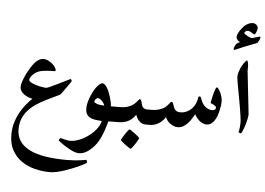

<svg xmlns="http://www.w3.org/2000/svg" viewBox="-81 -1078 2316 1679"><g transform="rotate(5 1077.0 -238.5)"><path d="M732.4 376Q732.4 379.4 715.8 388.4Q699.2 397.5 672.9 410.2Q646.5 422.9 612.5 436.3Q578.6 449.7 543.9 461.4Q509.3 473.1 475.8 480.5Q442.4 487.8 417 487.8Q350.1 487.8 284.7 471.7Q219.2 455.6 167.2 419.9Q115.2 384.3 83.5 327.9Q51.8 271.5 51.8 190.9Q51.8 132.8 67.1 82.5Q82.5 32.2 106 -9.3Q129.4 -50.8 157 -83.5Q184.6 -116.2 208 -138.7Q192.4 -140.6 172.9 -147.9Q153.3 -155.3 136.2 -167.2Q119.1 -179.2 107.7 -195.6Q96.2 -211.9 96.2 -231.9Q96.2 -252 105.7 -281.2Q115.2 -310.5 130.1 -341.3Q145 -372.1 162.4 -400.4Q179.7 -428.7 194.8 -446.8Q208.5 -462.9 220.9 -472.2Q233.4 -481.4 243.9 -486.3Q254.4 -491.2 263.2 -492.2Q272 -493.2 277.8 -493.2Q295.9 -493.2 314.9 -483.9Q327.6 -478 339.8 -469.5Q352.1 -460.9 362.1 -450.7Q372.1 -440.4 379.2 -429Q386.2 -417.5 390.1 -407.2Q388.7 -403.8 387.2 -401.4Q384.8 -395.5 382.3 -395.5Q377 -395.5 359.6 -395.3Q342.3 -395 320.3 -393.6Q298.3 -392.1 276.9 -388.7Q255.4 -385.3 242.2 -380.4Q218.8 -370.6 204.1 -358.4Q189.5 -346.2 180.7 -334.5Q171.9 -322.8 168.7 -313.7Q165.5 -304.7 165.5 -302.2Q165.5 -290 183.8 -279.3Q202.1 -268.6 227.3 -261Q252.4 -253.4 278.3 -248.8Q304.2 -244.1 318.4 -244.1Q326.2 -244.1 344.7 -252.4Q356.9 -257.8 375.5 -266.6Q394 -275.4 413.8 -284.9Q433.6 -294.4 453.6 -304.2Q473.6 -314 489.7 -322Q505.9 -330.1 516.1 -335Q526.4 -339.8 527.3 -339.8Q527.8 -339.8 529.5 -337.4Q531.2 -335 532.7 -332.3Q534.2 -329.6 535.6 -326.7Q537.1 -323.7 537.1 -322.8Q537.1 -321.3 530.8 -311.8Q524.4 -302.2 514.9 -288.3Q505.4 -274.4 494.1 -258.8Q482.9 -243.2 472.9 -229.2Q462.9 -215.3 455.8 -206.1Q448.7 -196.8 447.3 -195.8Q418.5 -181.2 387.5 -167Q356.4 -152.8 324.2 -136.2Q283.7 -115.7 244.9 -90.3Q206.1 -64.9 176.3 -32.7Q146.5 -0.5 128.4 41Q110.4 82.5 110.4 136.7Q110.4 197.8 140.1 241.7Q169.9 285.6 227.1 314Q284.2 342.3 366.7 355.5Q449.2 368.7 554.2 368.7Q589.8 368.7 619.4 366.5Q648.9 364.3 671.1 361.3Q693.4 358.4 707.3 355.7Q721.2 353 725.1 353Q725.6 353 727.1 356.4Q728.5 359.9 729.7 364Q731 368.2 731.7 371.8Q732.4 375.5 732.4 376Z M966.3 0H941.4Q934.1 0 925 0.2Q916 0.5 907.2 0.5Q897 1 886.2 1.5Q880.4 23.4 871.8 52Q863.3 80.6 851.3 110.8Q839.4 141.1 823.5 170.9Q807.6 200.7 787.1 224.1Q752.9 262.2 720.2 281.5Q687.5 300.8 652.3 300.8Q637.7 300.8 617.9 294.2Q598.1 287.6 577.9 277.1Q557.6 266.6 538.1 254.4Q518.6 242.2 502.9 231.2Q487.3 220.2 478 212.6Q468.8 205.1 468.8 203.1Q468.8 201.2 470.5 198Q472.2 194.8 474.6 191.2Q477.1 187.5 480 185.3Q482.9 183.1 485.4 183.1Q487.8 183.1 496.1 185.5Q504.4 188 515.6 190.9Q526.9 193.8 541 196.5Q555.2 199.2 571.3 199.2Q603 199.2 643.3 184.1Q683.6 168.9 721.9 142.1Q760.3 115.2 789.8 79.6Q819.3 43.9 829.6 2.4Q793.5 0.5 766.4 -3.9Q739.3 -8.3 721.4 -19.3Q703.6 -30.3 694.1 -49.1Q684.6 -67.9 684.6 -98.1Q684.6 -117.7 690.2 -142.1Q695.8 -166.5 705.3 -191.9Q714.8 -217.3 727.1 -241.5Q739.3 -265.6 753.2 -284.2Q767.1 -302.7 781 -314.5Q794.9 -326.2 807.1 -326.2Q818.8 -326.2 829.8 -315.2Q840.8 -304.2 850.8 -286.9Q860.8 -269.5 869.1 -247.8Q877.4 -226.1 883.5 -204.6Q889.6 -183.1 893.3 -163.8Q897 -144.5 897 -132.3H966.3Q978.5 -132.3 985.6 -124.8Q992.7 -117.2 996.3 -106.7Q1000 -96.2 1001 -85.2Q1002 -74.2 1002 -66.4Q1002 -58.6 1001 -47.4Q1000 -36.1 996.3 -25.4Q992.7 -14.6 985.6 -7.3Q978.5 0 966.3 0ZM837.9 -133.3Q837.9 -138.7 832.5 -148.9Q827.1 -159.2 818.1 -169.2Q809.1 -179.2 798.1 -186.5Q787.1 -193.8 776.4 -193.8Q772.5 -193.8 767.6 -190.4Q762.7 -187 758.8 -181.9Q754.9 -176.8 752 -171.1Q749 -165.5 749 -161.1Q749 -152.3 772.2 -143.6Q795.4 -134.8 837.9 -133.3Z M1241.7 0H1216.8Q1198.7 0 1186.8 -4.4Q1174.8 -8.8 1161.6 -20Q1150.9 -28.8 1141.1 -43.7Q1131.3 -58.6 1125 -77.1Q1113.3 -61.5 1100.1 -47.9Q1086.9 -34.2 1068.8 -23.4Q1050.8 -12.7 1027.6 -6.3Q1004.4 0 973.6 0H949.7Q937.5 0 930.4 -4.2Q923.3 -8.3 919.9 -17.1Q916.5 -25.9 915.5 -38.1Q914.6 -50.3 914.6 -66.9Q914.6 -82.5 915.5 -94.5Q916.5 -106.4 919.9 -114.7Q923.3 -123 930.4 -127.7Q937.5 -132.3 949.7 -132.3H973.6Q1007.3 -132.3 1032 -138.4Q1056.6 -144.5 1074.2 -154.1Q1091.8 -163.6 1103 -174.3Q1114.3 -185.1 1122.3 -194.6Q1130.4 -204.1 1135.5 -210.4Q1140.6 -216.8 1145.5 -216.8Q1149.4 -216.8 1154.1 -210.9Q1158.7 -205.1 1163.6 -181.2Q1165.5 -172.9 1168.5 -164.1Q1171.4 -155.3 1177.5 -148.2Q1183.6 -141.1 1193.1 -136.7Q1202.6 -132.3 1216.8 -132.3H1241.7Q1265.6 -132.3 1271.5 -115.5Q1277.3 -98.6 1277.3 -66.9Q1277.3 -35.2 1271.5 -17.6Q1265.6 0 1241.7 0ZM1167.5 124Q1167.5 126.5 1163.3 134.5Q1159.2 142.6 1152.8 153.6Q1146.5 164.6 1138.4 176.8Q1130.4 189 1122.8 199Q1115.2 209 1108.9 215.8Q1102.5 222.7 1100.1 222.7Q1098.1 222.7 1083.5 213.1Q1068.8 203.6 1052.7 191.7Q1036.6 179.7 1023.4 168.5Q1010.3 157.2 1010.3 154.3Q1010.3 151.9 1014.4 143.3Q1018.6 134.8 1025.4 123.8Q1032.2 112.8 1040.3 100.6Q1048.3 88.4 1055.7 78.4Q1063 68.4 1068.8 61.5Q1074.7 54.7 1077.1 54.7Q1081.1 54.7 1095.7 64.5Q1110.4 74.2 1126.5 86.2Q1142.6 98.1 1155 109.4Q1167.5 120.6 1167.5 124Z M1858.4 -258.3Q1858.4 -245.6 1856 -224.9Q1853.5 -204.1 1848.1 -180.7Q1842.8 -157.2 1834.5 -133.3Q1826.2 -109.4 1813.5 -90.1Q1800.8 -70.8 1783.7 -58.8Q1766.6 -46.9 1744.6 -46.9Q1726.6 -46.9 1710.4 -54Q1694.3 -61 1680.9 -72.5Q1667.5 -84 1656.5 -98.4Q1645.5 -112.8 1637.7 -127.4Q1627 -107.9 1613 -85.9Q1599.1 -64 1581.3 -44.9Q1563.5 -25.9 1542.2 -13.7Q1521 -1.5 1495.6 -1.5Q1475.6 -1.5 1457.8 -8.8Q1439.9 -16.1 1425.5 -27.3Q1411.1 -38.6 1401.1 -52.5Q1391.1 -66.4 1386.2 -80.1Q1361.8 -43.5 1326.7 -21.7Q1291.5 0 1248.5 0H1224.6Q1212.4 0 1205.3 -7.3Q1198.2 -14.6 1194.8 -25.4Q1191.4 -36.1 1190.4 -47.4Q1189.5 -58.6 1189.5 -66.4Q1189.5 -74.2 1190.4 -85.2Q1191.4 -96.2 1194.8 -106.7Q1198.2 -117.2 1205.3 -124.8Q1212.4 -132.3 1224.6 -132.3H1248.5Q1283.2 -132.3 1308.8 -138.7Q1334.5 -145 1352.1 -154.3Q1369.6 -163.6 1381.3 -174.8Q1393.1 -186 1400.4 -195.3L1412.6 -211.4Q1417.5 -217.8 1421.4 -217.8Q1429.2 -217.8 1432.9 -211.4Q1436.5 -205.1 1439.9 -195.6Q1443.4 -186 1446.8 -175.3Q1450.2 -164.6 1457 -155Q1463.9 -145.5 1475.1 -139.2Q1486.3 -132.8 1504.9 -132.8Q1536.6 -132.8 1562.7 -145.3Q1588.9 -157.7 1607.7 -177.7Q1626.5 -197.8 1637.2 -222.7Q1647.9 -247.6 1650.9 -272.5Q1651.4 -277.8 1654.3 -282Q1657.2 -286.1 1664.1 -286.1Q1672.9 -286.1 1678.2 -270Q1692.9 -222.2 1721.7 -199Q1750.5 -175.8 1782.2 -175.8Q1796.4 -175.8 1805.2 -182.6Q1814 -189.5 1814 -198.7Q1814 -207.5 1806.2 -214.4Q1798.3 -221.2 1788.6 -226.1Q1778.8 -231 1771.2 -233.4Q1763.7 -235.8 1763.7 -237.3Q1763.7 -238.8 1765.6 -249.5Q1767.6 -260.3 1770.8 -276.1Q1773.9 -292 1778.3 -310.1Q1782.7 -328.1 1787.6 -343.3Q1792.5 -358.4 1797.4 -368.4Q1802.2 -378.4 1806.6 -378.4Q1812 -378.4 1820.6 -367.2Q1829.1 -356 1837.6 -338.4Q1846.2 -320.8 1852.3 -299.6Q1858.4 -278.3 1858.4 -258.3Z M2147.5 -842.8Q2147.5 -838.9 2144.5 -830.8Q2141.6 -822.8 2137.2 -815.2Q2132.8 -807.6 2127.9 -801Q2123 -794.4 2119.1 -793.5Q2115.2 -792 2103 -787.4Q2090.8 -782.7 2075 -776.6Q2059.1 -770.5 2042.5 -763.9Q2025.9 -757.3 2012.7 -752.4Q1981 -740.2 1958.5 -729.2Q1936 -718.3 1931.2 -718.3Q1927.7 -718.3 1925.3 -720Q1922.9 -721.7 1922.9 -727.1Q1922.9 -730.5 1925 -737.1Q1927.2 -743.7 1930.4 -750.5Q1933.6 -757.3 1936.8 -762.9Q1939.9 -768.6 1941.4 -770.5Q1943.4 -772.5 1947.8 -775.6Q1952.1 -778.8 1957.3 -781.7Q1962.4 -784.7 1967.3 -787.1Q1972.2 -789.6 1974.6 -790.5Q1969.2 -792 1963.4 -795.4Q1957.5 -798.8 1952.4 -804.4Q1947.3 -810.1 1943.4 -817.1Q1939.5 -824.2 1939.5 -833Q1939.5 -843.8 1945.3 -857.9Q1951.2 -872.1 1959.7 -885.5Q1968.3 -898.9 1977.8 -910.6Q1987.3 -922.4 1994.6 -929.7Q2006.8 -941.9 2018.6 -949Q2030.3 -956.1 2040 -959.7Q2049.8 -963.4 2058.1 -964.4Q2066.4 -965.3 2072.8 -965.3Q2080.1 -965.3 2087.6 -962.4Q2095.2 -959.5 2101.8 -954.1Q2108.4 -948.7 2112.5 -941.2Q2116.7 -933.6 2116.7 -924.8Q2116.7 -916.5 2114 -906.5Q2111.3 -896.5 2107.4 -887.7Q2103.5 -878.9 2099.4 -873Q2095.2 -867.2 2092.8 -867.2Q2090.3 -867.2 2083.5 -871.3Q2076.7 -875.5 2068.4 -880.9Q2060.1 -886.2 2051 -890.4Q2042 -894.5 2034.2 -894.5Q2021.5 -894.5 2012.5 -886.7Q2003.4 -878.9 2003.4 -872.1Q2003.4 -870.1 2010.7 -864Q2018.1 -857.9 2029.1 -851.3Q2040 -844.7 2052.2 -839.6Q2064.5 -834.5 2074.2 -834Q2082 -835.9 2092.5 -839.1Q2103 -842.3 2113 -845.2Q2123 -848.1 2130.9 -850.3Q2138.7 -852.5 2140.6 -852.5Q2147.5 -852.5 2147.5 -842.8ZM2103 -167.5Q2103 -154.8 2099.6 -137Q2096.2 -119.1 2091.6 -99.9Q2086.9 -80.6 2080.8 -62.3Q2074.7 -43.9 2068.8 -29.1Q2063 -14.2 2057.9 -5.1Q2052.7 3.9 2049.8 3.9Q2043.9 3.9 2036.6 0.7Q2029.3 -2.4 2029.3 -7.8Q2029.3 -9.8 2031 -14.6Q2032.7 -19.5 2034.2 -29.1Q2035.6 -38.6 2037.4 -53.5Q2039.1 -68.4 2039.1 -89.4Q2039.1 -107.9 2034.2 -142.3Q2029.3 -176.8 2022.5 -218Q2015.6 -259.3 2007.3 -303.2Q1999 -347.2 1992.2 -385.3Q1985.4 -423.3 1980.7 -451.2Q1976.1 -479 1976.1 -487.8Q1976.1 -502.4 1982.2 -523.9Q1988.3 -545.4 1998.3 -566.9Q2008.3 -588.4 2021.5 -607.7Q2034.7 -627 2048.8 -637.2Q2056.2 -627 2058.8 -613.3Q2061.5 -599.6 2061.5 -590.3V-542.5Z"/></g></svg>

Font: Accordance
Style: Bold
Weight: 700
Version: Version 1.2 (build January 31, 2020) Miklal Software Solutio